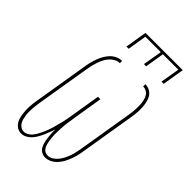

<svg xmlns="http://www.w3.org/2000/svg" viewBox="-281 -1054 1162 1162"><g transform="rotate(45 300.0 -473.5)"><path d="M345 8Q328 8 313.5 -0.5Q299 -9 291 -23.5Q283 -38 279 -54.5Q275 -71 273 -87.5Q271 -104 270 -121.5Q269 -139 270 -156Q264 -139 257.5 -122Q251 -105 243.5 -88Q236 -71 226.5 -54.5Q217 -38 204.5 -24Q192 -10 175 -1Q158 8 140 8Q124 8 109.5 0.5Q95 -7 86 -19Q77 -31 72 -46Q67 -61 64.5 -77Q62 -93 61 -109Q60 -125 61 -142Q62 -159 64 -175.5Q66 -192 69 -208L126 -553Q129 -573 134 -592.5Q139 -612 146 -631Q153 -650 163.5 -668.5Q174 -687 189 -702.5Q204 -718 223 -726.5Q242 -735 262 -735V-716Q245 -716 228 -707Q211 -698 198.5 -684Q186 -670 177.5 -653.5Q169 -637 163 -619.5Q157 -602 153 -585Q149 -568 146 -550L89 -205Q87 -191 85 -176.5Q83 -162 82 -147.5Q81 -133 81 -118.5Q81 -104 83 -90Q85 -76 88.5 -62.5Q92 -49 99 -37.5Q106 -26 118 -18.5Q130 -11 144 -11Q157 -11 170 -18Q183 -25 192.5 -35.5Q202 -46 209.5 -58.5Q217 -71 223 -83.5Q229 -96 234.5 -109Q240 -122 244.5 -135Q249 -148 252.5 -161Q256 -174 259.5 -187.5Q263 -201 266.5 -214Q270 -227 272.5 -240.5Q275 -254 277.5 -267.5Q280 -281 282 -294L312 -478H333L303 -294Q301 -281 299 -267.5Q297 -254 295 -241Q293 -228 291.5 -214.5Q290 -201 289.5 -187.5Q289 -174 288.5 -161Q288 -148 288 -135Q288 -122 289 -109Q290 -96 292 -83Q294 -70 297.5 -58Q301 -46 307 -35Q313 -24 324 -17.5Q335 -11 348 -11Q366 -11 382.5 -21.5Q399 -32 411 -47Q423 -62 431.5 -79Q440 -96 446 -113.5Q452 -131 456 -149Q460 -167 463 -185L520 -530Q522 -544 524 -558Q526 -572 526.5 -586.5Q527 -601 527 -615Q527 -629 525 -642.5Q523 -656 519 -669Q515 -682 507.5 -693Q500 -704 487.5 -710Q475 -716 461 -716V-735Q477 -735 492 -729Q507 -723 517.5 -712Q528 -701 534 -686.5Q540 -672 543 -656.5Q546 -641 547 -625Q548 -609 547.5 -592.5Q547 -576 545 -559.5Q543 -543 540 -527L483 -182Q480 -161 475 -141Q470 -121 462.5 -101.5Q455 -82 445 -63Q435 -44 420 -28Q405 -12 385.5 -2Q366 8 345 8ZM219 -815 242 -955H561L538 -815H519L540 -938H408L388 -815H369L390 -938H258L238 -815Z"/></g></svg>

Font: Iosevka Curly ThExObl
Style: Regular
Weight: 100
Width: 7
Italic angle: -9°
Monospace: yes
Designer: Belleve Invis
Foundry: Belleve Invis
Version: Version 11.1.0; ttfautohint (v1.8.3)